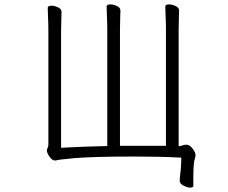

<svg xmlns="http://www.w3.org/2000/svg" viewBox="-20 -728 1040 877"><path d="M738 -592V-62H528V-591Q528 -617 529 -642.5Q530 -668 530 -680Q530 -693 514 -700.5Q498 -708 484 -708Q467 -708 467 -698Q467 -681 468.5 -652Q470 -623 470 -592V-61Q415 -60 367 -58Q319 -56 289 -54.5Q259 -53 259 -53V-585Q259 -611 260 -636.5Q261 -662 261 -674Q261 -687 245 -694.5Q229 -702 215 -702Q198 -702 198 -692Q198 -675 199.5 -646Q201 -617 201 -586V-70Q201 -58 197.5 -52.5Q194 -47 194 -40Q194 -30 206 -12.5Q218 5 231 5H235Q241 3 260 0.5Q279 -2 318.5 -5.5Q358 -9 425 -11Q492 -13 595 -13Q642 -13 696 -12Q750 -11 808 -8Q808 2 807.5 15.5Q807 29 806 42Q805 56 803 70.5Q801 85 801 98Q801 111 818.5 120Q836 129 849 129Q863 129 863 120Q863 104 863 82Q863 60 864 38Q866 8 869.5 -1Q873 -10 873 -21Q873 -32 859.5 -49.5Q846 -67 832 -67Q821 -67 814 -64Q807 -61 796 -60V-591Q796 -617 797 -642.5Q798 -668 798 -680Q798 -693 782 -700.5Q766 -708 752 -708Q735 -708 735 -698Q735 -681 736.5 -652Q738 -623 738 -592Z"/></svg>

Font: Klee One
Style: Regular
Weight: 400
Designer: Fontworks Inc.
Foundry: Fontworks Inc.
Version: Version 1.100